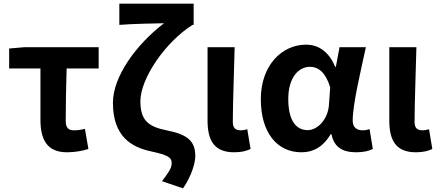

<svg xmlns="http://www.w3.org/2000/svg" viewBox="-20 -818 2397 1049"><path d="M346 14C391 14 431 6 463 -4L444 -114C420 -108 403 -106 383 -106C356 -106 339 -118 339 -158C339 -236 341 -340 344 -444H519V-560H112L30 -553V-444H201V-164C201 -55 237 14 346 14Z M980 211C1028 141 1047 71 1047 34C1047 -49 1002 -84 890 -106C788 -126 747 -163 747 -265C747 -390 885 -590 1032 -682H1038V-798H632V-682C702 -688 824 -690 876 -691C723 -574 597 -399 597 -257C597 -72 698 -14 805 9C896 29 918 41 918 73C918 102 899 127 865 172Z M1259 14C1303 14 1327 6 1349 -4L1331 -112C1319 -108 1306 -106 1297 -106C1267 -106 1252 -117 1252 -153C1252 -257 1259 -424 1262 -560H1114V-159C1114 -54 1148 14 1259 14Z M1627 14C1695 14 1748 -19 1787 -85H1791C1805 -14 1851 14 1926 14C1968 14 1998 6 2017 -4L1999 -113C1986 -108 1973 -106 1962 -106C1930 -106 1907 -121 1907 -159C1907 -248 1950 -426 1979 -560H1835L1815 -453H1811C1776 -539 1717 -574 1652 -574C1522 -574 1405 -463 1405 -276C1405 -93 1494 14 1627 14ZM1661 -107C1596 -107 1555 -162 1555 -277C1555 -398 1614 -453 1673 -453C1720 -453 1759 -422 1784 -341L1777 -242C1771 -168 1717 -107 1661 -107Z M2252 14C2296 14 2320 6 2342 -4L2324 -112C2312 -108 2299 -106 2290 -106C2260 -106 2245 -117 2245 -153C2245 -257 2252 -424 2255 -560H2107V-159C2107 -54 2141 14 2252 14Z"/></svg>

Font: Noto Sans HK
Style: Bold
Weight: 700
Designer: Ryoko NISHIZUKA 西塚涼子 (kana, bopomofo & ideographs); Paul D. Hunt (Latin, Greek & Cyrillic); Sandoll Communications 산돌커뮤니
Foundry: Adobe
Version: Version 2.002;hotconv 1.0.116;makeotfexe 2.5.65601